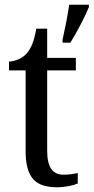

<svg xmlns="http://www.w3.org/2000/svg" viewBox="-20 -780 395 810"><path d="M244 -613V-600H277C303 -642 338 -708 355 -750V-760H272C265 -712 254 -657 244 -613ZM221 10C255 10 291 2 308 -6V-50C289 -46 271 -43 247 -43C204 -43 179 -73 179 -143V-483H300V-536H179V-659H133C124 -606 112 -577 92 -554C72 -532 44 -522 18 -520V-483H88V-145C88 -30 129 10 221 10Z"/></svg>

Font: Noto Serif Thai SemiCondensed
Style: Regular
Weight: 400
Width: 4
Designer: Monotype Design Team
Foundry: Monotype Imaging Inc.
Version: Version 2.002